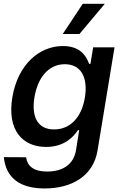

<svg xmlns="http://www.w3.org/2000/svg" viewBox="-20 -801 661 1036"><path d="M220.9 215.9C365.1 215.9 483.3 150.6 506.4 10.7L598 -545.5H482.6L468 -456.3H460.9C447.4 -492.9 418.3 -552.6 319.6 -552.6C190.7 -552.6 75.6 -451.3 46.5 -275.2C17.4 -98.7 101.2 -8.2 229 -8.2C325.6 -8.2 375.7 -61.1 400.6 -98.7H407.3L390.6 6.4C378.2 90.2 313.6 124.6 235.1 124.6C158.4 124.6 127.5 93 120.7 47.6L0.7 46.9C11.7 159.1 87.7 215.9 220.9 215.9ZM165.8 -275.6C182.5 -377.5 238.6 -454.5 329.9 -454.5C417.6 -454.5 455.3 -382.5 438.2 -275.6C420.5 -167.3 358.7 -102.6 272 -102.6C181.1 -102.6 149.1 -173.3 165.8 -275.6ZM318.5 -617.5H408.7L545.5 -780.5H426.5Z"/></svg>

Font: Magic Ui Pro Semi Bold
Style: Italic
Weight: 600
Italic angle: -9.39999°
Designer: Stefan Endress, Andreas Faust
Version: Version 1.000;FEAKit 1.0